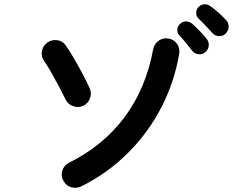

<svg xmlns="http://www.w3.org/2000/svg" viewBox="-20 -879 1087 896"><path d="M361 -10Q339 1 314.5 -4.5Q290 -10 276 -35Q263 -58 271 -83Q279 -108 301 -119Q462 -199 561.5 -332.5Q661 -466 695 -650Q700 -675 721 -689.5Q742 -704 767 -699Q792 -695 806.5 -674Q821 -653 816 -627Q794 -497 734 -380Q674 -263 580 -168Q486 -73 361 -10ZM368 -385Q346 -375 321.5 -383.5Q297 -392 286 -415Q275 -438 257 -472Q239 -506 220 -539.5Q201 -573 186 -594Q171 -615 175.5 -640Q180 -665 200 -680Q221 -695 247 -691.5Q273 -688 287 -667Q307 -638 327.5 -602.5Q348 -567 366.5 -532Q385 -497 398 -468Q409 -445 400 -420.5Q391 -396 368 -385ZM938 -635Q925 -624 906.5 -626Q888 -628 877 -642Q866 -657 848.5 -678Q831 -699 816 -715Q807 -725 807.5 -741Q808 -757 821 -768Q833 -779 848.5 -779Q864 -779 877 -768Q892 -755 912 -734.5Q932 -714 945 -697Q956 -683 954 -665Q952 -647 938 -635ZM1033 -722Q1021 -710 1002.5 -710.5Q984 -711 972 -724Q959 -738 940.5 -758Q922 -778 906 -793Q896 -802 895.5 -818Q895 -834 907 -847Q918 -858 933.5 -859Q949 -860 962 -850Q978 -839 999.5 -820Q1021 -801 1036 -784Q1048 -771 1047 -753.5Q1046 -736 1033 -722Z"/></svg>

Font: Zen Maru Gothic
Style: Bold
Weight: 700
Designer: Yoshimichi Ohira
Foundry: Positype
Version: Version 1.001